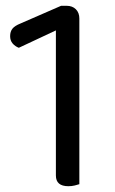

<svg xmlns="http://www.w3.org/2000/svg" viewBox="-20 -635 397 663"><path d="M45 -470Q32 -475 23.5 -485Q15 -495 15 -510Q15 -526 23 -536Q31 -546 51 -554L191 -615H210Q230 -615 242 -603Q254 -591 254 -571V1Q248 3 238 5.5Q228 8 216 8Q173 8 173 -29V-530Z"/></svg>

Font: Baloo 2
Style: Regular
Weight: 400
Designer: Sarang Kulkarni and Ek Type
Foundry: Ek Type
Version: Version 1.640;hotconv 1.0.111;makeotfexe 2.5.65597; ttfautoh